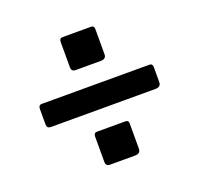

<svg xmlns="http://www.w3.org/2000/svg" viewBox="-98 -744 771 742"><g transform="rotate(-20 287.5 -373.0)"><path d="M360 -130Q360 -110 337 -110H235Q217 -110 217 -127V-232Q217 -247 230 -247H348Q360 -247 360 -234ZM522 -345Q522 -325 499 -325H71Q61 -325 57 -329Q53 -333 53 -342V-405Q53 -421 66 -421H509Q522 -421 522 -407ZM360 -518Q360 -499 337 -499H235Q217 -499 217 -516V-621Q217 -636 230 -636H348Q360 -636 360 -622Z"/></g></svg>

Font: Libre Franklin Thin SemiBold
Style: Regular
Weight: 600
Version: Version 3.000